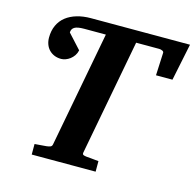

<svg xmlns="http://www.w3.org/2000/svg" viewBox="-100 -774 891 876"><g transform="rotate(15 346.0 -335.5)"><path d="M655.8 -496.1H578.1L583 -603Q583.5 -609.4 575.9 -612.8Q568.4 -616.2 561 -616.2H452.1L349.1 -69.8Q347.7 -61 353.3 -58.6Q358.9 -56.2 368.2 -55.2Q377 -54.7 386.7 -53.7Q395 -52.7 405.3 -51.8L425.8 -49.8V0H124V-49.8Q133.8 -50.8 143.3 -51.3Q152.8 -51.8 161.1 -52.7Q170.4 -53.7 179.2 -54.2Q189.5 -55.2 197 -58.1Q204.6 -61 206.1 -70.8L309.1 -616.2H206.1Q174.3 -616.2 161.1 -607.9Q147.9 -599.6 147.9 -583L210 -515.1Q207 -501 199.5 -490Q191.9 -479 181.9 -471.4Q171.9 -463.9 160.9 -460Q149.9 -456.1 140.1 -456.1Q122.1 -456.1 107.7 -462.2Q93.3 -468.3 83 -479Q72.8 -489.7 67.4 -504.4Q62 -519 62 -536.1Q62 -568.8 73.7 -594.2Q85.4 -619.6 106.9 -636.5Q128.4 -653.3 158.2 -662.1Q188 -670.9 224.1 -670.9H691.9Z"/></g></svg>

Font: Charis SIL
Style: Bold Italic
Weight: 700
Italic angle: -11°
Foundry: SIL International
Version: Version 4.112